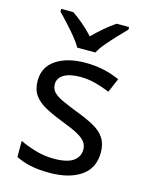

<svg xmlns="http://www.w3.org/2000/svg" viewBox="-117 -839 713 923"><g transform="rotate(15 239.5 -378.0)"><path d="M434 -148Q434 -70 376 -30Q318 10 220 10Q164 10 123.5 1Q83 -8 52 -24V-104Q84 -88 129.5 -74.5Q175 -61 222 -61Q289 -61 319 -82.5Q349 -104 349 -140Q349 -160 338 -176Q327 -192 298.5 -208Q270 -224 217 -244Q165 -264 128 -284Q91 -304 71 -332Q51 -360 51 -404Q51 -472 106.5 -509Q162 -546 252 -546Q301 -546 343.5 -536.5Q386 -527 423 -510L393 -440Q359 -454 322 -464Q285 -474 246 -474Q192 -474 163.5 -456.5Q135 -439 135 -409Q135 -387 148 -371.5Q161 -356 191.5 -341.5Q222 -327 273 -307Q324 -288 360 -268Q396 -248 415 -219.5Q434 -191 434 -148ZM194 -606Q181 -629 159 -655.5Q137 -682 113 -708Q89 -734 71 -753V-766H131Q157 -749 185 -725Q213 -701 238 -674Q265 -701 293 -725Q321 -749 347 -766H409V-753Q390 -734 365.5 -708Q341 -682 318.5 -655.5Q296 -629 284 -606Z"/></g></svg>

Font: Noto Sans Ugaritic
Style: Regular
Weight: 400
Designer: Monotype Design Team
Foundry: Monotype Imaging Inc.
Version: Version 2.001; ttfautohint (v1.8.4.7-5d5b)